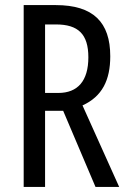

<svg xmlns="http://www.w3.org/2000/svg" viewBox="-20 -734 501 754"><path d="M199 -714H73V0H157V-299H228L355 0H448L304 -320C381 -355 413 -419 413 -513C413 -647 346 -714 199 -714ZM200 -638C287 -638 327 -600 327 -509C327 -416 285 -369 209 -369H157V-638Z"/></svg>

Font: Noto Sans Thai Looped ExtraCondensed
Style: Regular
Weight: 400
Width: 2
Designer: Sasikarn Vongin, Ben Mitchell
Foundry: The Fontpad Ltd
Version: Version 1.001